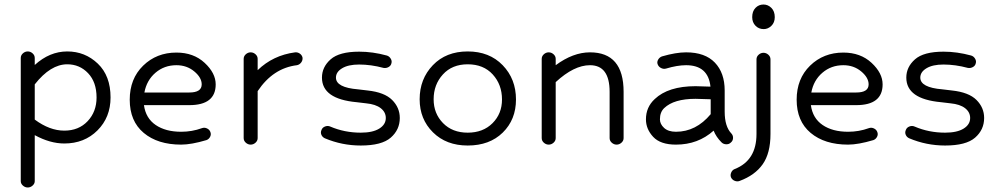

<svg xmlns="http://www.w3.org/2000/svg" viewBox="-20 -633 4427 851"><path d="M72 170V-376Q72 -388 81.5 -396.5Q91 -405 103 -405Q115 -405 124.5 -396.5Q134 -388 134 -376V-345Q200 -405 278 -405Q357 -405 413.5 -351Q470 -297 470 -201Q470 -113 412 -55Q354 3 265 3Q202 3 134 -34V170Q134 181 124.5 189.5Q115 198 103 198Q91 198 81.5 189.5Q72 181 72 170ZM278 -348Q204 -348 134 -259V-103Q200 -54 265 -54Q329 -54 368.5 -96Q408 -138 408 -201Q408 -269 370.5 -308.5Q333 -348 278 -348Z M783 8Q679 8 617 -44Q555 -96 555 -191Q555 -284 614.5 -342Q674 -400 762 -400Q838 -400 887 -354.5Q936 -309 936 -259Q936 -167 819 -167H618Q626 -109 670 -79Q714 -49 783 -49Q831 -49 875 -65Q886 -69 897 -64Q908 -59 912 -49Q917 -38 911.5 -27Q906 -16 895 -12Q828 8 783 8ZM762 -344Q708 -344 669 -310.5Q630 -277 620 -223H819Q874 -223 874 -259Q874 -289 841 -316.5Q808 -344 762 -344Z M1060 -21V-372Q1060 -384 1069.5 -392.5Q1079 -401 1091 -401Q1103 -401 1112.5 -392.5Q1122 -384 1122 -372V-322Q1190 -388 1288 -401Q1300 -402 1309.5 -395Q1319 -388 1321 -377Q1322 -365 1314.5 -355.5Q1307 -346 1296 -344Q1190 -331 1122 -229V-21Q1122 -9 1112.5 -0.5Q1103 8 1091 8Q1079 8 1069.5 -0.5Q1060 -9 1060 -21Z M1579 12Q1496 12 1420 -20Q1409 -25 1404.5 -35.5Q1400 -46 1405 -57Q1409 -68 1421 -72.5Q1433 -77 1444 -72Q1507 -45 1579 -45Q1632 -45 1661 -63Q1690 -81 1690 -110Q1690 -136 1667.5 -153.5Q1645 -171 1603 -175L1561 -180Q1407 -194 1407 -289Q1407 -336 1445.5 -370Q1484 -404 1572 -404Q1632 -404 1694 -387Q1705 -384 1711.5 -373.5Q1718 -363 1715 -353Q1713 -342 1702.5 -336Q1692 -330 1680 -332Q1624 -347 1572 -347Q1524 -347 1496.5 -330.5Q1469 -314 1469 -289Q1469 -245 1567 -237L1609 -232Q1684 -224 1718 -190Q1752 -156 1752 -110Q1752 -58 1712 -23Q1672 12 1579 12Z M2053 12Q1958 12 1899 -46.5Q1840 -105 1840 -193Q1840 -283 1898.5 -344Q1957 -405 2053 -405Q2149 -405 2208 -344Q2267 -283 2267 -192Q2267 -103 2208.5 -45.5Q2150 12 2053 12ZM2205 -192Q2205 -258 2164 -303Q2123 -348 2053 -348Q1984 -348 1943 -303Q1902 -258 1902 -193Q1902 -130 1943.5 -87.5Q1985 -45 2053 -45Q2121 -45 2163 -87Q2205 -129 2205 -192Z M2381 -21V-372Q2381 -384 2390.5 -392.5Q2400 -401 2412 -401Q2424 -401 2433.5 -392.5Q2443 -384 2443 -372V-344Q2520 -401 2595 -401Q2744 -401 2744 -226V-21Q2744 -9 2734.5 -0.5Q2725 8 2713 8Q2701 8 2691.5 -0.5Q2682 -9 2682 -21V-226Q2682 -344 2595 -344Q2524 -344 2443 -269V-21Q2443 -9 2433.5 -0.5Q2424 8 2412 8Q2400 8 2390.5 -0.5Q2381 -9 2381 -21Z M2976 8Q2907 8 2875 -26.5Q2843 -61 2843 -104Q2843 -158 2882 -194Q2942 -251 3063 -251Q3081 -251 3129 -249Q3119 -344 3021 -344Q2982 -344 2932 -329Q2921 -326 2910 -331.5Q2899 -337 2895 -348Q2891 -358 2897 -368.5Q2903 -379 2914 -383Q2976 -401 3021 -401Q3105 -401 3148.5 -355.5Q3192 -310 3192 -232V-138Q3192 -72 3222 -41Q3230 -32 3229 -20Q3228 -8 3219 -1Q3211 7 3198.5 6.5Q3186 6 3178 -2Q3154 -26 3143 -54Q3074 8 2976 8ZM3130 -127V-193Q3082 -195 3063 -195Q2967 -195 2924 -154Q2905 -136 2905 -104Q2905 -83 2923.5 -66Q2942 -49 2976 -49Q3065 -49 3130 -127Z M3258 169Q3248 173 3236.5 168.5Q3225 164 3220 153Q3216 143 3221 131.5Q3226 120 3237 116Q3333 78 3333 -39V-370Q3333 -382 3342.5 -390.5Q3352 -399 3364 -399Q3376 -399 3385.5 -390.5Q3395 -382 3395 -370V-39Q3395 46 3360.5 95Q3326 144 3258 169ZM3365 -504Q3343 -504 3328.5 -519Q3314 -534 3314 -557Q3314 -583 3328.5 -598Q3343 -613 3364 -613Q3384 -613 3399 -598Q3414 -583 3414 -557Q3414 -533 3399 -518.5Q3384 -504 3365 -504Z M3739 8Q3635 8 3573 -44Q3511 -96 3511 -191Q3511 -284 3570.5 -342Q3630 -400 3718 -400Q3794 -400 3843 -354.5Q3892 -309 3892 -259Q3892 -167 3775 -167H3574Q3582 -109 3626 -79Q3670 -49 3739 -49Q3787 -49 3831 -65Q3842 -69 3853 -64Q3864 -59 3868 -49Q3873 -38 3867.5 -27Q3862 -16 3851 -12Q3784 8 3739 8ZM3718 -344Q3664 -344 3625 -310.5Q3586 -277 3576 -223H3775Q3830 -223 3830 -259Q3830 -289 3797 -316.5Q3764 -344 3718 -344Z M4169 12Q4086 12 4010 -20Q3999 -25 3994.5 -35.5Q3990 -46 3995 -57Q3999 -68 4011 -72.5Q4023 -77 4034 -72Q4097 -45 4169 -45Q4222 -45 4251 -63Q4280 -81 4280 -110Q4280 -136 4257.5 -153.5Q4235 -171 4193 -175L4151 -180Q3997 -194 3997 -289Q3997 -336 4035.5 -370Q4074 -404 4162 -404Q4222 -404 4284 -387Q4295 -384 4301.5 -373.5Q4308 -363 4305 -353Q4303 -342 4292.5 -336Q4282 -330 4270 -332Q4214 -347 4162 -347Q4114 -347 4086.5 -330.5Q4059 -314 4059 -289Q4059 -245 4157 -237L4199 -232Q4274 -224 4308 -190Q4342 -156 4342 -110Q4342 -58 4302 -23Q4262 12 4169 12Z"/></svg>

Font: Hoogli Medium
Style: Regular
Weight: 500
Designer: Anand Singh Naorem
Foundry: Brand New Type
Version: Version 1.00 b007